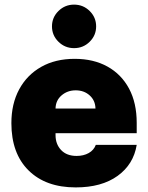

<svg xmlns="http://www.w3.org/2000/svg" viewBox="-20 -810 648 840"><path d="M311.1 9.9Q180 9.9 104.9 -64.5Q29.8 -138.8 29.8 -271.3Q29.8 -355.8 63.9 -419Q98 -482.2 160.2 -517.4Q222.3 -552.6 306.8 -552.6Q389.2 -552.6 450.1 -518.8Q511 -485.1 544.6 -422.4Q578.1 -359.7 578.1 -272.7V-227.3H223V-218.8Q223 -179.3 247.3 -153.6Q271.7 -127.8 315.3 -127.8Q345.5 -127.8 368.1 -140.4Q390.6 -153.1 399.1 -176.1H578.1Q564.3 -90.9 494.5 -40.5Q424.7 9.9 311.1 9.9ZM223 -335.2H397.7Q397 -370.4 372.3 -392.6Q347.7 -414.8 311.1 -414.8Q275.2 -414.8 249.5 -392.8Q223.7 -370.7 223 -335.2ZM304 -599.4Q264.2 -599.4 235.8 -627.3Q207.4 -655.2 207.4 -694.6Q207.4 -734 235.8 -761.9Q264.2 -789.8 304 -789.8Q344.1 -789.8 372.3 -761.9Q400.6 -734 400.6 -694.6Q400.6 -655.2 372.3 -627.3Q344.1 -599.4 304 -599.4Z"/></svg>

Font: Inter UI Black
Style: Regular
Weight: 900
Designer: Rasmus Andersson
Foundry: rsms
Version: 3.2;8d6f07862